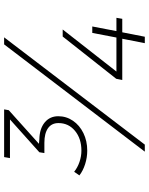

<svg xmlns="http://www.w3.org/2000/svg" viewBox="87 -826 739 954"><g transform="rotate(-90 457.0 -349.5)"><path d="M386 -676 219 -526 241 -524Q294 -523 325 -497.5Q356 -472 356 -430Q356 -390 333.5 -357Q311 -324 272 -305Q233 -286 185 -286Q151 -286 118 -296.5Q85 -307 62 -325L80 -351Q101 -334 129 -324.5Q157 -315 185 -315Q245 -315 283.5 -347Q322 -379 322 -429Q322 -463 296.5 -481Q271 -499 224 -499H173L177 -524L340 -670H148L153 -699H390ZM845 -141 840 -112H773L751 0H719L741 -112H536L542 -142L752 -408H787L578 -141H747L770 -261H802L779 -141ZM215 0H180L713 -699H748Z"/></g></svg>

Font: TypoPRO Montserrat
Style: Italic
Weight: 275
Italic angle: -11.3°
Designer: Julieta Ulanovsky
Foundry: Julieta Ulanovsky
Version: Version 6.001